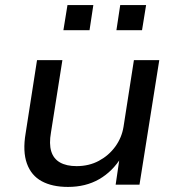

<svg xmlns="http://www.w3.org/2000/svg" viewBox="-20 -728 699 757"><path d="M248 9Q186 9 144.5 -13.5Q103 -36 86 -83.5Q69 -131 81 -202L126 -491H226L181 -206Q173 -161 182 -131.5Q191 -102 216.5 -87.5Q242 -73 282 -73Q331 -73 370 -94Q409 -115 434.5 -150Q460 -185 467 -228L508 -491H608L530 0H436L452 -109H459Q424 -52 371 -21.5Q318 9 248 9ZM439 -609 454 -708H556L540 -609ZM230 -609 246 -708H348L333 -609Z"/></svg>

Font: Nunito Sans 10pt SemiExpanded Medium
Style: Italic
Weight: 500
Width: 6
Italic angle: -9°
Designer: Vernon Adams
Foundry: Vernon Adams
Version: Version 3.101;gftools[0.9.27]